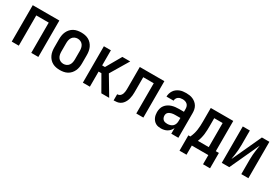

<svg xmlns="http://www.w3.org/2000/svg" viewBox="42 -1386 3415 2375"><g transform="rotate(30 1750.0 -198.5)"><path d="M60 0V-520H440V0H339V-432H161V0Z M750 8Q723 8 696 3Q669 -2 645 -15Q621 -28 602.5 -48.5Q584 -69 572.5 -94Q561 -119 556.5 -146Q552 -173 552 -200V-320Q552 -347 556.5 -374Q561 -401 572.5 -426Q584 -451 602.5 -471.5Q621 -492 645 -505Q669 -518 696 -523Q723 -528 750 -528Q777 -528 804 -523Q831 -518 855 -505Q879 -492 897.5 -471.5Q916 -451 927.5 -426Q939 -401 943.5 -374Q948 -347 948 -320V-200Q948 -173 943.5 -146Q939 -119 927.5 -94Q916 -69 897.5 -48.5Q879 -28 855 -15Q831 -2 804 3Q777 8 750 8ZM750 -80Q772 -80 792.5 -89.5Q813 -99 825.5 -117Q838 -135 842.5 -156.5Q847 -178 847 -200V-320Q847 -342 842.5 -363.5Q838 -385 825.5 -403Q813 -421 792.5 -430.5Q772 -440 750 -440Q728 -440 707.5 -430.5Q687 -421 674.5 -403Q662 -385 657.5 -363.5Q653 -342 653 -320V-200Q653 -178 657.5 -156.5Q662 -135 674.5 -117Q687 -99 707.5 -89.5Q728 -80 750 -80Z M1076 0V-520H1176V-304H1216L1340 -520H1452L1297 -260L1452 0H1340L1216 -216H1176V0Z M1515 0V-88Q1530 -88 1543 -94Q1556 -100 1565 -111.5Q1574 -123 1579 -136.5Q1584 -150 1586 -164.5Q1588 -179 1588.5 -193.5Q1589 -208 1589 -223V-520H1940V0H1839V-432H1689V-259Q1689 -237 1689 -214Q1689 -191 1686.5 -168.5Q1684 -146 1678.5 -124Q1673 -102 1663 -81.5Q1653 -61 1638 -44Q1623 -27 1603 -16.5Q1583 -6 1560.5 -3Q1538 0 1515 0Z M2193 8Q2174 8 2154.5 4.5Q2135 1 2118 -9Q2101 -19 2088 -34Q2075 -49 2067 -67Q2059 -85 2055.5 -104Q2052 -123 2052 -143Q2052 -169 2058.5 -194.5Q2065 -220 2081 -241Q2097 -262 2119 -276.5Q2141 -291 2166 -299Q2191 -307 2217 -310Q2243 -313 2269 -313H2339V-354Q2339 -372 2333.5 -389Q2328 -406 2314.5 -418Q2301 -430 2283.5 -435Q2266 -440 2249 -440Q2232 -440 2216 -436.5Q2200 -433 2187 -423.5Q2174 -414 2166.5 -399Q2159 -384 2159 -368H2058Q2058 -391 2065 -414Q2072 -437 2085 -456.5Q2098 -476 2116.5 -490Q2135 -504 2157 -513Q2179 -522 2202 -525Q2225 -528 2249 -528Q2273 -528 2297.5 -524.5Q2322 -521 2344.5 -511Q2367 -501 2386 -485Q2405 -469 2417.5 -448Q2430 -427 2435 -402.5Q2440 -378 2440 -354V0H2339V-81Q2330 -60 2315 -42.5Q2300 -25 2280.5 -13.5Q2261 -2 2238.5 3Q2216 8 2193 8ZM2233 -80Q2254 -80 2274.5 -86Q2295 -92 2310 -105.5Q2325 -119 2332 -139Q2339 -159 2339 -180V-225H2269Q2256 -225 2243 -224Q2230 -223 2217.5 -220Q2205 -217 2193.5 -212Q2182 -207 2172 -198.5Q2162 -190 2157.5 -178Q2153 -166 2153 -153Q2153 -137 2158.5 -122.5Q2164 -108 2175.5 -97.5Q2187 -87 2202.5 -83.5Q2218 -80 2233 -80Z M2968 131H2868V0H2632V131H2532V-88H2560Q2573 -115 2582 -144.5Q2591 -174 2595.5 -204Q2600 -234 2601.5 -264.5Q2603 -295 2603 -325V-520H2924V-88H2968ZM2823 -88V-432H2703V-325Q2703 -295 2702 -264.5Q2701 -234 2697.5 -204.5Q2694 -175 2686.5 -145.5Q2679 -116 2668 -88Z M3060 0V-520H3161V-312Q3161 -276 3158 -240Q3155 -204 3150 -169L3146 -143Q3144 -133 3142.5 -122.5Q3141 -112 3140 -101L3333 -520H3440V0H3339V-208Q3339 -244 3342 -280Q3345 -316 3350 -351L3354 -377Q3356 -387 3357.5 -397.5Q3359 -408 3360 -419L3167 0Z"/></g></svg>

Font: Iosevka Curly Semibold
Style: Regular
Weight: 600
Monospace: yes
Designer: Belleve Invis
Foundry: Belleve Invis
Version: Version 22.1.2; ttfautohint (v1.8.4)